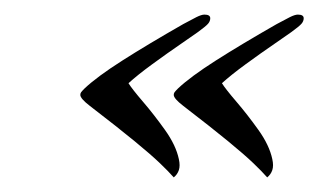

<svg xmlns="http://www.w3.org/2000/svg" viewBox="-20 -282 436 263"><path d="M218 -39Q211 -47 199 -58.5Q187 -70 164.5 -88.5Q142 -107 103 -137Q90 -147 90 -152Q90 -154 91 -155.5Q92 -157 96 -161Q113 -177 147.5 -199Q182 -221 231 -249Q242 -255 249 -258.5Q256 -262 260 -262Q268 -262 268 -257Q268 -253 265 -249.5Q262 -246 251 -238Q247 -235 228 -222Q209 -209 188.5 -194Q168 -179 156 -168Q161 -160 176 -142.5Q191 -125 206 -104Q221 -83 225 -64Q227 -55 225 -49Q223 -43 218 -39ZM346 -39Q339 -47 327 -58.5Q315 -70 292.5 -88.5Q270 -107 231 -137Q218 -147 218 -152Q218 -154 219 -155.5Q220 -157 224 -161Q241 -177 275.5 -199Q310 -221 359 -249Q370 -255 377 -258.5Q384 -262 388 -262Q396 -262 396 -257Q396 -253 393 -249.5Q390 -246 379 -238Q375 -235 356 -222Q337 -209 316.5 -194Q296 -179 284 -168Q289 -160 304 -142.5Q319 -125 334 -104Q349 -83 353 -64Q355 -55 353 -49Q351 -43 346 -39Z"/></svg>

Font: The Nautigal
Style: Bold
Weight: 700
Designer: Robert E. Leuschke
Foundry: Robert E. Leuschke
Version: Version 1.100; ttfautohint (v1.8.3)